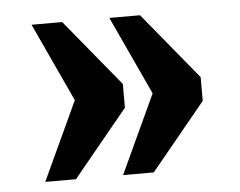

<svg xmlns="http://www.w3.org/2000/svg" viewBox="-38 -520 624 499"><g transform="rotate(-5 273.5 -270.0)"><path d="M264 -65H344L487 -239V-301L344 -475H264L359 -270ZM61 -65H141L284 -239V-301L141 -475H61L156 -270Z"/></g></svg>

Font: Noto Serif Devanagari SemiCondensed Black
Style: Regular
Weight: 900
Width: 4
Designer: Universal Thirst, Indian Type Foundry and the Monotype Design Team
Foundry: Monotype Imaging Inc.
Version: Version 2.004